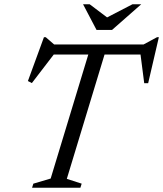

<svg xmlns="http://www.w3.org/2000/svg" viewBox="-20 -878 763 898"><path d="M675.5 -623H184L239.5 -633.5L129 -489.5L110.5 -499L185.5 -704H194L242.5 -662L209.5 -670H679L636.5 -662L714.5 -704H723L673 -489H654.5L636 -632.5ZM398 -639.5H474L292.5 -41.5L362 -19L356 0H130L136 -19L217 -43ZM640.5 -858 504 -738H431.5L368.5 -858H399.5L485.5 -793H474L599.5 -858Z"/></svg>

Font: Newsreader 16pt
Style: Italic
Weight: 400
Italic angle: -17°
Designer: Hugues Gentile
Foundry: Production Type
Version: Version 1.003